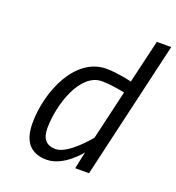

<svg xmlns="http://www.w3.org/2000/svg" viewBox="-132 -824 864 940"><g transform="rotate(20 300.0 -354.5)"><path d="M399 -173C399 -173 305 -55 238 -55C188 -55 166 -85 166 -137C166 -261 226 -445 339 -445C393 -445 459 -430 459 -430L399 -173ZM525 -718 472 -492C472 -492 397 -510 339 -510C179 -510 89 -305 89 -136C89 -39 132 9 215 9C304 9 380 -89 380 -89L361 0H433L600 -718Z"/></g></svg>

Font: RazerF5
Style: Italic
Weight: 400
Foundry: Razer Inc.
Version: Version 2